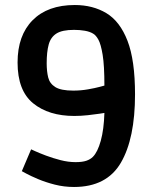

<svg xmlns="http://www.w3.org/2000/svg" viewBox="-20 -732 608 765"><path d="M275 13Q235 13 198 3.5Q161 -6 131.5 -18.5Q102 -31 84.5 -40.5Q67 -50 67 -50L104 -137Q104 -137 120.5 -129.5Q137 -122 163.5 -112Q190 -102 221 -94Q252 -86 281 -86Q308 -86 324 -91.5Q340 -97 350 -107Q369 -126 381.5 -171Q394 -216 396 -282Q396 -282 377 -279Q358 -276 330 -273Q302 -270 276 -270Q174 -270 112 -320.5Q50 -371 50 -483Q50 -591 110 -651.5Q170 -712 278 -712Q350 -712 404 -679.5Q458 -647 488 -569.5Q518 -492 518 -356Q518 -180 461.5 -83.5Q405 13 275 13ZM272 -371Q302 -371 330.5 -376Q359 -381 377.5 -386Q396 -391 396 -391Q396 -471 389 -513.5Q382 -556 372 -574Q362 -592 351 -598Q338 -606 318 -609.5Q298 -613 275 -613Q228 -613 205 -598.5Q182 -584 174 -554.5Q166 -525 166 -480Q166 -448 172 -423.5Q178 -399 200.5 -385Q223 -371 272 -371Z"/></svg>

Font: Ruda
Style: Bold
Weight: 700
Designer: Mariela Monsalve and Angelina Sanchez
Foundry: Mariela Monsalve and Angelina Sanchez
Version: Version 2.000